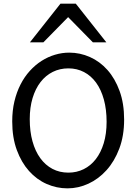

<svg xmlns="http://www.w3.org/2000/svg" viewBox="-20 -1011 753 1043"><path d="M654.3 -361.3Q654.3 -273.4 628.2 -204.1Q602.1 -134.8 558.8 -86.7Q515.6 -38.6 460.4 -13.2Q405.3 12.2 346.7 12.2Q287.6 12.2 233.4 -11.7Q179.2 -35.6 137.7 -82Q96.2 -128.4 71.3 -196Q46.4 -263.7 46.4 -351.6Q46.4 -410.2 58.3 -460.4Q70.3 -510.7 91.6 -552.2Q112.8 -593.8 142.1 -626Q171.4 -658.2 205.8 -680.2Q240.2 -702.1 278.6 -713.6Q316.9 -725.1 356.4 -725.1Q414.6 -725.1 468.5 -701.2Q522.5 -677.2 563.7 -630.9Q605 -584.5 629.6 -516.8Q654.3 -449.2 654.3 -361.3ZM559.1 -349.1Q559.1 -416.5 544.2 -470.5Q529.3 -524.4 502 -562Q474.6 -599.6 436.3 -619.6Q397.9 -639.6 351.6 -639.6Q305.2 -639.6 266.6 -620.4Q228 -601.1 200.2 -565.2Q172.4 -529.3 157 -478.3Q141.6 -427.2 141.6 -363.8Q141.6 -296.9 156.5 -243.2Q171.4 -189.5 199 -151.6Q226.6 -113.8 265.1 -93.5Q303.7 -73.2 351.6 -73.2Q396.5 -73.2 434.6 -92Q472.7 -110.8 500.2 -146.2Q527.8 -181.6 543.5 -232.9Q559.1 -284.2 559.1 -349.1ZM142.6 -781.2 308.6 -991.2H391.6L557.6 -781.2H484.4L350.1 -918L215.8 -781.2Z"/></svg>

Font: Andika APac
Style: Regular
Weight: 400
Designer: Victor Gaultney, Annie Olsen, Julie Remington, Don Collingsworth, Eric Hays, Becca Hirsbrunner
Foundry: SIL International
Version: Version 5.000